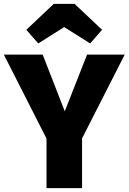

<svg xmlns="http://www.w3.org/2000/svg" viewBox="-31 -979 669 999"><path d="M168 -753 106 -824 249 -959H357L500 -824L438 -753L303 -838ZM618 -695 396 -259V0H211V-258L-11 -695H191L306 -400L422 -695Z"/></svg>

Font: FiraGO ExtraBold
Style: Regular
Weight: 800
Designer: bBox Type
Foundry: bBox Type GmbH
Version: Version 1.001;PS 001.001;hotconv 1.0.88;makeotf.lib2.5.64775